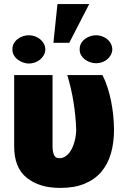

<svg xmlns="http://www.w3.org/2000/svg" viewBox="-20 -915 631 945"><path d="M49.7 -197.4V-545.5H238.6V-196Q238.6 -178.6 241.1 -167.1Q243.6 -155.5 247.9 -148.6Q252.1 -141.7 258.2 -139Q264.2 -136.4 271.3 -136.4Q286.9 -136.4 299 -143.5Q311.1 -150.6 320.5 -162.3Q329.9 -174 336.5 -188.9Q343 -203.8 347.1 -219.5Q351.2 -235.1 353.2 -250Q355.1 -264.9 355.1 -277Q352.6 -346.6 341.4 -415Q330.3 -483.3 311.1 -545.5H484.4Q499.3 -516 509.9 -482.6Q520.6 -449.2 527.3 -414.4Q534.1 -379.6 537.5 -344.6Q540.8 -309.7 541.2 -277Q541.2 -213.1 526.1 -160.3Q511 -107.6 479 -69.8Q447.1 -32 397 -11Q346.9 9.9 277 9.9Q223.7 9.9 183.2 -2.7Q142.8 -15.3 111.5 -40.1Q49 -89.8 49.7 -197.4ZM262.8 -894.9H419L321 -704.5H242.9ZM41.2 -671.9Q40.8 -687.9 47.9 -700.8Q55 -713.8 66.8 -722.8Q78.5 -731.9 93 -736.7Q107.6 -741.5 122.2 -741.5Q136.7 -741.5 151.1 -736.5Q165.5 -731.5 176.8 -722.5Q188.2 -713.4 195.5 -700.5Q202.8 -687.5 203.1 -671.9Q202.8 -656.2 195.5 -643.5Q188.2 -630.7 176.8 -621.4Q165.5 -612.2 151.1 -607.2Q136.7 -602.3 122.2 -602.3Q108.3 -602.3 93.8 -607.4Q79.2 -612.6 67.3 -621.6Q55.4 -630.7 48.1 -643.6Q40.8 -656.6 41.2 -671.9ZM372.2 -671.9Q371.8 -687.9 378.9 -700.8Q386 -713.8 397.7 -722.8Q409.4 -731.9 424 -736.7Q438.6 -741.5 453.1 -741.5Q468 -741.5 482.1 -736.5Q496.1 -731.5 507.3 -722.5Q518.5 -713.4 525.4 -700.5Q532.3 -687.5 532.7 -671.9Q532.3 -656.6 525.2 -644Q518.1 -631.4 506.9 -622.3Q495.7 -613.3 481.7 -608.5Q467.7 -603.7 453.1 -603.7Q438.9 -603.7 424.4 -608.5Q409.8 -613.3 398.1 -622.2Q386.4 -631 379.1 -643.6Q371.8 -656.2 372.2 -671.9Z"/></svg>

Font: Inter P Black
Style: Regular
Weight: 900
Designer: Rasmus Andersson
Foundry: rsms
Version: Version 3.018;git-588b23468